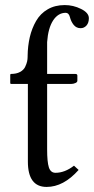

<svg xmlns="http://www.w3.org/2000/svg" viewBox="-20 -718 367 750"><path d="M164.1 -390.1H257.8C263.7 -390.1 269.2 -391.3 274.4 -393.6C279.6 -395.8 282.2 -398.9 282.2 -402.8V-422.9C282.2 -427.1 279.5 -429.2 273.9 -429.2H164.1V-553.7C166.7 -590.2 174.5 -618.3 187.5 -638.2C200.5 -658 217 -668 236.8 -668C244.6 -668 250 -662.6 252.9 -651.9C255.9 -639.8 260.8 -629.5 267.8 -620.8C274.8 -612.2 283.9 -607.9 294.9 -607.9C304 -607.9 311.7 -611.4 317.9 -618.4C324.1 -625.4 327.1 -634.9 327.1 -647C327.1 -661 317 -673 296.6 -683.1C276.3 -693.2 255 -698.2 232.9 -698.2C207.5 -698.2 185.3 -692.7 166.3 -681.6C147.2 -670.6 132.2 -655.4 121.1 -636.2C110 -617 101.8 -595.9 96.4 -573C91.1 -550 88.2 -525.4 87.9 -499V-496.1C87.9 -489.9 87.2 -483.8 85.9 -477.8C84.6 -471.8 82 -464.7 78.1 -456.5C74.2 -448.4 67.5 -441.8 58.1 -436.8C48.7 -431.7 36.9 -429.2 22.9 -429.2C21 -429.2 20 -427.7 20 -424.8V-394C20 -391.4 21.3 -390.1 23.9 -390.1H88.9V-86.9C88.9 -20.8 113.3 12.2 162.1 12.2C206.1 12.2 247.7 -9.9 287.1 -54.2L269 -70.8C245 -52.2 220.9 -43 196.8 -43C184.1 -43 175.5 -50 170.9 -64.2C166.3 -78.4 164.1 -101.9 164.1 -134.8Z"/></svg>

Font: Linux Biolinum G
Style: Bold
Weight: 700
Designer: Philipp H. Poll
Foundry: Philipp H. Poll
Version: Version 1.1.0